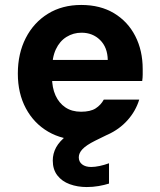

<svg xmlns="http://www.w3.org/2000/svg" viewBox="-20 -553 644 775"><path d="M308 12Q232 12 174.5 -21.5Q117 -55 84.5 -115.5Q52 -176 52 -256Q52 -337 84 -399.5Q116 -462 173.5 -497.5Q231 -533 308 -533Q385 -533 440.5 -499.5Q496 -466 526 -407.5Q556 -349 556 -274Q556 -264 556 -252Q556 -240 554 -226H152V-311H415Q414 -362 384 -391.5Q354 -421 309 -421Q276 -421 248.5 -404Q221 -387 205.5 -354Q190 -321 190 -270V-241Q190 -199 204 -168Q218 -137 244 -119.5Q270 -102 307 -102Q345 -102 366 -115.5Q387 -129 399 -151H542Q528 -105 495 -68Q462 -31 414.5 -9.5Q367 12 308 12ZM330 202Q293 202 261.5 190.5Q230 179 211.5 155Q193 131 193 95Q193 67 206.5 42Q220 17 251.5 -7.5Q283 -32 339 -56L384 -75L415 -10L364 15Q328 33 313 49Q298 65 298 82Q298 100 311.5 110.5Q325 121 348 121Q363 121 382 117Q401 113 420 106V188Q401 194 378 198Q355 202 330 202Z"/></svg>

Font: DM Sans 10pt ExtraBold
Style: Regular
Weight: 800
Version: Version 4.004;gftools[0.9.30]